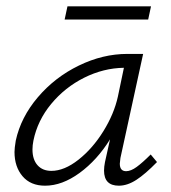

<svg xmlns="http://www.w3.org/2000/svg" viewBox="-20 -584 543 609"><path d="M478 -70Q441 -32 412.5 -13.5Q384 5 357 5Q310 5 310 -43Q310 -55 313 -70L329 -142Q288 -76 232.5 -35.5Q177 5 123 5Q77 5 51.5 -25Q26 -55 26 -102Q26 -114 30 -138Q46 -212 100 -275.5Q154 -339 230 -376Q306 -413 384 -413H434L362 -83Q360 -69 360 -65Q360 -41 380 -41Q395 -41 413.5 -54.5Q432 -68 458 -94ZM354 -278 373 -369Q308 -368 247 -337.5Q186 -307 142.5 -254.5Q99 -202 86 -138Q83 -123 83 -110Q83 -78 99 -60Q115 -42 143 -42Q184 -42 229 -77.5Q274 -113 308 -168Q342 -223 354 -278ZM194 -564H459L450 -522H185Z"/></svg>

Font: Ysabeau Semilight
Style: Italic
Weight: 300
Italic angle: -12°
Designer: Christian Thalmann (Catharsis Fonts)
Version: Version 0.003